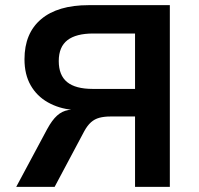

<svg xmlns="http://www.w3.org/2000/svg" viewBox="-20 -725 772 745"><path d="M43 0 163 -224Q182 -259 201.5 -276.5Q221 -294 245 -298L260 -300V-299Q208 -304 165.5 -328Q123 -352 99 -394Q75 -436 75 -495Q75 -596 139.5 -650.5Q204 -705 324 -705H639V0H504V-273H409Q384 -273 365.5 -268Q347 -263 333 -250.5Q319 -238 307 -216L192 0ZM340 -380H504V-595H342Q275 -595 241.5 -569Q208 -543 208 -488Q208 -433 240.5 -406.5Q273 -380 340 -380Z"/></svg>

Font: Nunito Sans 8pt
Style: Bold
Weight: 700
Version: Version 3.101;gftools[0.9.27]